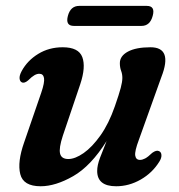

<svg xmlns="http://www.w3.org/2000/svg" viewBox="-20 -622 607 652"><path d="M519.5 -109Q527.5 -106 528.2 -95.8Q529 -85.5 521 -73Q497.5 -35 457.8 -12.2Q418 10.5 374.5 10.5Q310 10.5 310 -41.5Q310 -60.5 319.5 -85.8Q329 -111 342 -143Q288.5 -58 228.5 -23.8Q168.5 10.5 118 10.5Q59 10.5 48.8 -30.8Q38.5 -72 62 -138.5L120 -307Q132 -342 129.5 -356.8Q127 -371.5 113.5 -371.5Q105.5 -371.5 96.8 -366.5Q88 -361.5 75.5 -349Q62.5 -338 54 -342.5Q47.5 -345.5 46.5 -355.5Q45.5 -365.5 53.5 -380.5Q73 -416.5 109.8 -439Q146.5 -461.5 193 -461.5Q247 -461.5 259.5 -428Q272 -394.5 252.5 -336L193.5 -161.5Q179.5 -119 184 -100.5Q188.5 -82 212 -82Q235 -82 264 -102.2Q293 -122.5 321.2 -162.2Q349.5 -202 370 -261Q384.5 -302.5 390 -323.5Q395.5 -344.5 395.5 -357.5Q395.5 -370.5 391.2 -381.8Q387 -393 387 -407.5Q387 -432 414.5 -446.8Q442 -461.5 491 -461.5Q567.5 -461.5 528 -360.5L451.5 -147Q437 -108.5 439.2 -93.8Q441.5 -79 455.5 -79Q463.5 -79 473 -84Q482.5 -89 497 -103Q511 -113 519.5 -109ZM210.5 -568Q219.5 -602 249 -602H478.5Q508 -602 498.5 -568Q489.5 -534 460.5 -534H231Q201.5 -534 210.5 -568Z"/></svg>

Font: Fraunces 72pt S050 SemiBold
Style: Italic
Weight: 600
Italic angle: -16°
Version: Version 1.000; ttfautohint (v1.8.3)